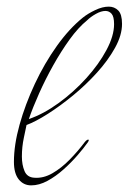

<svg xmlns="http://www.w3.org/2000/svg" viewBox="-20 -533 388 579"><path d="M74 26Q51 26 36.5 8Q22 -10 22 -45Q22 -96 39 -157Q56 -218 85 -280Q114 -342 151.5 -394.5Q189 -447 230 -480Q245 -492 267 -502.5Q289 -513 308 -513Q325 -513 336.5 -501.5Q348 -490 348 -461Q348 -427 327 -389Q306 -351 272.5 -314Q239 -277 200 -245Q161 -213 124 -189.5Q87 -166 60 -156Q58 -146 52 -118Q46 -90 46 -61Q46 -36 54 -17Q62 2 84 3Q111 5 138 -10.5Q165 -26 190 -51.5Q215 -77 236 -105Q242 -112 246 -112Q250 -112 245 -104Q233 -87 214 -65Q195 -43 171.5 -22Q148 -1 123 12.5Q98 26 74 26ZM67 -174Q111 -189 156.5 -222Q202 -255 240 -297Q278 -339 301 -382Q324 -425 324 -460Q324 -483 316.5 -491.5Q309 -500 298 -500Q285 -500 269 -491Q253 -482 243 -472Q216 -450 190 -414Q164 -378 140.5 -336Q117 -294 98 -251.5Q79 -209 67 -174Z"/></svg>

Font: Fuggles
Style: Regular
Weight: 400
Designer: Rob Leuschke
Foundry: Robert E. Leuschke
Version: Version 1.100; ttfautohint (v1.8.3)